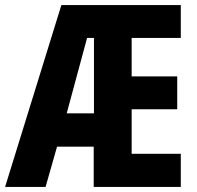

<svg xmlns="http://www.w3.org/2000/svg" viewBox="-23 -734 775 754"><path d="M687 0H345V-158H201L156 0H-3L218 -714H687V-585H494V-434H673V-305H494V-130H687ZM239 -289H346V-585H319Z"/></svg>

Font: Noto Sans Gujarati ExtraCondensed ExtraBold
Style: Regular
Weight: 800
Width: 2
Designer: Jelle Bosma - Monotype Design Team, Universal Thirst
Foundry: Monotype Imaging Inc.
Version: Version 2.106; ttfautohint (v1.8.4.7-5d5b)